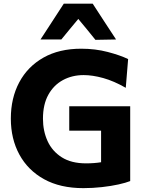

<svg xmlns="http://www.w3.org/2000/svg" viewBox="-20 -986 769 1019"><path d="M516.5 -292.5H347.5V-422H671V-25Q648.5 -16 609.2 -7.2Q570 1.5 521.2 7Q472.5 12.5 422.5 12.5Q299.5 12.5 213.8 -35Q128 -82.5 82.8 -165.8Q37.5 -249 37.5 -356.5Q37.5 -465.5 82.2 -549.2Q127 -633 210.5 -680.2Q294 -727.5 411 -727.5Q486 -727.5 551.8 -710.2Q617.5 -693 660 -672.5L647.5 -520Q584.5 -556 527.8 -571.8Q471 -587.5 424 -587.5Q363 -587.5 314 -561Q265 -534.5 236.5 -483Q208 -431.5 208 -356Q208 -291 232.5 -237.2Q257 -183.5 307.8 -151.2Q358.5 -119 436.5 -119Q480 -119 516.5 -125ZM486.5 -774.5Q464 -802.5 441.5 -830Q418.5 -857.5 395.5 -885.5Q372.5 -858 350.2 -831Q328 -804 305.5 -776.5H195Q225.5 -823.5 256.5 -871Q287.5 -918.5 318.5 -966.5H472Q503 -918.5 534.2 -870.8Q565.5 -823 596 -776.5Z"/></svg>

Font: Heraclito
Style: Bold
Weight: 700
Designer: Kostas Bartsokas (font) & Cristiano Sobral (main changes)
Foundry: Kostas Bartsokas (font) & Cristiano Sobral (main changes)
Version: Version 1.00;July 8, 2020;FontCreator 13.0.0.2655 64-bit